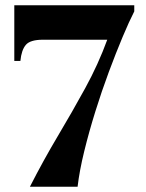

<svg xmlns="http://www.w3.org/2000/svg" viewBox="-20 -480 550 725"><path d="M487 -460V-437Q468 -400 443 -340.5Q418 -281 391 -208.5Q364 -136 340 -59Q316 18 298 91.5Q280 165 273 225H93Q144 125 198.5 33.5Q253 -58 302 -147.5Q351 -237 385 -330H142Q94 -330 77.5 -310.5Q61 -291 57 -250H34V-460Z"/></svg>

Font: Bona Nova SC
Style: Bold
Weight: 700
Designer: Mateusz Machalski
Foundry: Capitalics
Version: Version 4.001; ttfautohint (v1.8.4.7-5d5b)